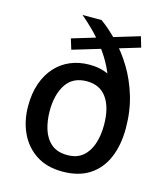

<svg xmlns="http://www.w3.org/2000/svg" viewBox="-112 -825 792 920"><g transform="rotate(15 284.0 -365.0)"><path d="M283 10Q206 10 152.8 -24.8Q99.5 -59.5 71.8 -118.8Q44 -178 44 -252Q44 -315 61.2 -364.2Q78.5 -413.5 109.8 -448Q141 -482.5 183.8 -500.5Q226.5 -518.5 278 -518.5Q357.5 -518.5 405.8 -476.8Q454 -435 466 -363.5L389 -432Q380.5 -484 357.2 -530.2Q334 -576.5 303.5 -616Q273 -655.5 241.2 -686.8Q209.5 -718 183 -740H277.5Q320.5 -709 364.2 -663.5Q408 -618 444 -558.8Q480 -499.5 502 -426.8Q524 -354 524 -267.5Q524 -185 497.2 -122.2Q470.5 -59.5 417 -24.8Q363.5 10 283 10ZM285.5 -72.5Q332.5 -72.5 361.8 -96.8Q391 -121 405 -162.8Q419 -204.5 419 -256Q419 -342.5 385.2 -390.5Q351.5 -438.5 286.5 -438.5Q217 -438.5 183.5 -387.8Q150 -337 150 -256Q150 -206.5 163.2 -164.5Q176.5 -122.5 206.2 -97.5Q236 -72.5 285.5 -72.5ZM174 -565 158 -617 479.5 -714 495 -661.5Z"/></g></svg>

Font: Public Sans Thin Medium
Style: Regular
Weight: 500
Version: Version 2.001